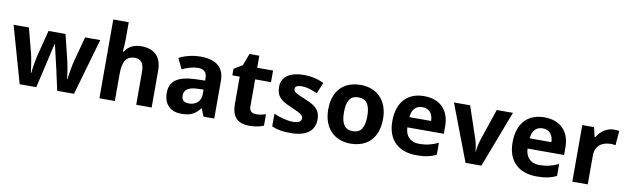

<svg xmlns="http://www.w3.org/2000/svg" viewBox="-45 -1287 5963 1824"><g transform="rotate(10 2936.0 -375.0)"><path d="M485 -191 527 0H689L846 -546H700L635 -304C621 -253 607 -158 603 -125H599C598 -162 582 -256 575 -284L511 -546H347L280 -284C275 -264 257 -163 255 -125H251C246 -163 234 -253 221 -304L158 -546H10L165 0H325L369 -189C380 -236 416 -392 425 -432H429C438 -392 475 -236 485 -191Z M1083 -605V-760H934V0H1083V-257C1083 -373 1111 -437 1201 -437C1261 -437 1289 -397 1289 -319V0H1438V-356C1438 -496 1360 -556 1242 -556C1175 -556 1119 -532 1084 -476H1076C1078 -496 1083 -551 1083 -605Z M1815 -557C1738 -557 1664 -538 1606 -508L1655 -407C1706 -430 1756 -447 1809 -447C1862 -447 1894 -421 1894 -364V-340L1799 -337C1636 -331 1555 -279 1555 -163C1555 -45 1627 10 1724 10C1815 10 1858 -15 1905 -74H1909L1938 0H2042V-364C2042 -494 1961 -557 1815 -557ZM1836 -251 1894 -253V-208C1894 -138 1844 -99 1780 -99C1737 -99 1708 -116 1708 -162C1708 -214 1740 -248 1836 -251Z M2425 -109C2386 -109 2360 -129 2360 -171V-434H2513V-546H2360V-662H2265L2222 -547L2140 -497V-434H2211V-171C2211 -30 2284 10 2382 10C2438 10 2487 -1 2519 -15V-126C2488 -116 2458 -109 2425 -109Z M3010 -162C3010 -259 2951 -294 2858 -332C2762 -371 2744 -384 2744 -410C2744 -434 2766 -446 2810 -446C2859 -446 2905 -429 2959 -406L3004 -513C2939 -543 2880 -556 2812 -556C2681 -556 2596 -505 2596 -404C2596 -311 2642 -275 2745 -232C2851 -187 2863 -173 2863 -146C2863 -118 2840 -99 2782 -99C2730 -99 2656 -118 2597 -145V-22C2652 1 2701 10 2777 10C2931 10 3010 -51 3010 -162Z M3622 -274C3622 -455 3512 -556 3359 -556C3194 -556 3093 -455 3093 -274C3093 -92 3203 10 3356 10C3520 10 3622 -92 3622 -274ZM3245 -274C3245 -382 3278 -436 3357 -436C3437 -436 3470 -382 3470 -274C3470 -166 3437 -110 3358 -110C3278 -110 3245 -166 3245 -274Z M3970 -556C3816 -556 3712 -460 3712 -269C3712 -80 3828 10 3992 10C4076 10 4130 -2 4184 -29V-144C4123 -115 4069 -101 3999 -101C3915 -101 3866 -152 3863 -236H4215V-308C4215 -467 4121 -556 3970 -556ZM3971 -450C4041 -450 4074 -401 4075 -335H3866C3872 -414 3913 -450 3971 -450Z M4466 0H4619L4827 -546H4671L4566 -235C4554 -198 4546 -157 4544 -123H4540C4538 -155 4531 -198 4519 -235L4414 -546H4258Z M5130 -556C4976 -556 4872 -460 4872 -269C4872 -80 4988 10 5152 10C5236 10 5290 -2 5344 -29V-144C5283 -115 5229 -101 5159 -101C5075 -101 5026 -152 5023 -236H5375V-308C5375 -467 5281 -556 5130 -556ZM5131 -450C5201 -450 5234 -401 5235 -335H5026C5032 -414 5073 -450 5131 -450Z M5801 -556C5728 -556 5670 -510 5638 -454H5631L5609 -546H5496V0H5645V-278C5645 -381 5719 -417 5796 -417C5809 -417 5830 -415 5840 -412L5851 -552C5839 -554 5816 -556 5801 -556Z"/></g></svg>

Font: Noto Sans Bassa Vah
Style: Bold
Weight: 700
Designer: Monotype Design Team
Foundry: Monotype Imaging Inc.
Version: Version 2.002